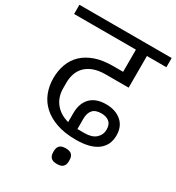

<svg xmlns="http://www.w3.org/2000/svg" viewBox="-221 -821 1013 1103"><g transform="rotate(30 286.0 -269.5)"><path d="M349 -16Q275 -16 220.5 -35Q166 -54 130.5 -87Q95 -120 78 -164Q61 -208 61 -258Q61 -309 77 -352Q93 -395 125.5 -425.5Q158 -456 207 -473Q256 -490 323 -490H390V-637H-20V-698H592V-637H463V-427H312Q264 -427 231 -414.5Q198 -402 177.5 -380.5Q157 -359 148 -331.5Q139 -304 139 -274V-237Q139 -178 171.5 -137.5Q204 -97 261 -82V-142Q261 -206 296.5 -243Q332 -280 400 -280Q462 -280 501 -247Q540 -214 540 -154Q540 -88 491.5 -52Q443 -16 349 -16ZM374 -74Q423 -74 448.5 -97Q474 -120 474 -155Q474 -189 454.5 -205Q435 -221 402 -221Q363 -221 345 -200.5Q327 -180 327 -142V-74ZM325 159Q297 159 285 146.5Q273 134 273 112V102Q273 80 285 67.5Q297 55 325 55Q353 55 365 67.5Q377 80 377 102V112Q377 134 365 146.5Q353 159 325 159Z"/></g></svg>

Font: IBM Plex Sans Devanagari
Style: Regular
Weight: 400
Designer: Mike Abbink, Paul van der Laan, Pieter van Rosmalen, Erin McLaughlin
Foundry: Bold Monday
Version: Version 1.1